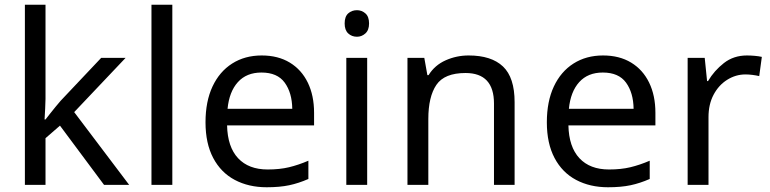

<svg xmlns="http://www.w3.org/2000/svg" viewBox="-20 -780 3249 810"><path d="M172 -363Q172 -347 170.5 -321Q169 -295 168 -276H172Q178 -284 190 -299Q202 -314 214.5 -329.5Q227 -345 236 -355L407 -536H510L293 -307L525 0H419L233 -250L172 -197V0H85V-760H172Z M707 0H619V-760H707Z M1084 -546Q1153 -546 1202.5 -516Q1252 -486 1278.5 -431.5Q1305 -377 1305 -304V-251H938Q940 -160 984.5 -112.5Q1029 -65 1109 -65Q1160 -65 1199.5 -74.5Q1239 -84 1281 -102V-25Q1240 -7 1200 1.5Q1160 10 1105 10Q1029 10 970.5 -21Q912 -52 879.5 -113.5Q847 -175 847 -264Q847 -352 876.5 -415Q906 -478 959.5 -512Q1013 -546 1084 -546ZM1083 -474Q1020 -474 983.5 -433.5Q947 -393 940 -321H1213Q1212 -389 1181 -431.5Q1150 -474 1083 -474Z M1486 -737Q1506 -737 1521.5 -723.5Q1537 -710 1537 -681Q1537 -653 1521.5 -639Q1506 -625 1486 -625Q1464 -625 1449 -639Q1434 -653 1434 -681Q1434 -710 1449 -723.5Q1464 -737 1486 -737ZM1529 -536V0H1441V-536Z M1957 -546Q2053 -546 2102 -499.5Q2151 -453 2151 -349V0H2064V-343Q2064 -472 1944 -472Q1855 -472 1821 -422Q1787 -372 1787 -278V0H1699V-536H1770L1783 -463H1788Q1814 -505 1860 -525.5Q1906 -546 1957 -546Z M2524 -546Q2593 -546 2642.5 -516Q2692 -486 2718.5 -431.5Q2745 -377 2745 -304V-251H2378Q2380 -160 2424.5 -112.5Q2469 -65 2549 -65Q2600 -65 2639.5 -74.5Q2679 -84 2721 -102V-25Q2680 -7 2640 1.5Q2600 10 2545 10Q2469 10 2410.5 -21Q2352 -52 2319.5 -113.5Q2287 -175 2287 -264Q2287 -352 2316.5 -415Q2346 -478 2399.5 -512Q2453 -546 2524 -546ZM2523 -474Q2460 -474 2423.5 -433.5Q2387 -393 2380 -321H2653Q2652 -389 2621 -431.5Q2590 -474 2523 -474Z M3131 -546Q3146 -546 3163.5 -544.5Q3181 -543 3194 -540L3183 -459Q3170 -462 3154.5 -464Q3139 -466 3125 -466Q3084 -466 3048 -443.5Q3012 -421 2990.5 -380.5Q2969 -340 2969 -286V0H2881V-536H2953L2963 -438H2967Q2993 -482 3034 -514Q3075 -546 3131 -546Z"/></svg>

Font: Noto Sans Tifinagh Air
Style: Regular
Weight: 400
Designer: JamraPatel
Foundry: JamraPatel LLC
Version: Version 2.006; ttfautohint (v1.8.4.7-5d5b)